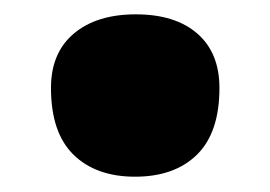

<svg xmlns="http://www.w3.org/2000/svg" viewBox="-20 -479 367 261"><path d="M163.6 -238.8Q110.4 -238.8 79.8 -268.8Q49.3 -298.8 49.3 -359.4Q49.3 -407.2 80.3 -433.3Q111.3 -459.5 164.6 -459.5Q218.3 -459.5 248.3 -433.3Q278.3 -407.2 278.3 -359.4Q278.3 -298.8 247.8 -268.8Q217.3 -238.8 163.6 -238.8Z"/></svg>

Font: Pinar ExtraBold
Style: Regular
Weight: 800
Designer: Amin Abedi
Version: Version 3.000